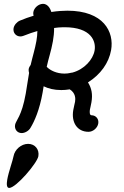

<svg xmlns="http://www.w3.org/2000/svg" viewBox="-20 -655 625 970"><path d="M48.3 134.5C44.5 156.4 23.6 212.7 16.7 251.8C12.4 276.4 13.7 294.5 26.5 294.5C61 294.5 167.7 169.1 173.8 134.5C179.8 100 156.6 71.8 122.1 71.8C87.5 71.8 54.4 100 48.3 134.5ZM239.4 -594.5C237.3 -600.3 227 -635.5 197.5 -635.5H195.7C173.8 -634.5 152.2 -615.5 148.4 -593.6C147.4 -588.2 147.9 -580.9 149.7 -575.5C126.8 -569.1 103.3 -560 80.8 -550.9C65.2 -544.5 51.4 -528.2 48.6 -512.7C44.6 -490 60.4 -470.9 83.1 -470.9C99.3 -470.9 116.2 -483.6 168.8 -498.2C168.8 -482.2 166.9 -465.2 163.9 -447.9C156.7 -406.8 144.9 -371 135 -327.3C130.3 -320.9 126.3 -313.6 124.8 -305.5C123.9 -300 125.3 -292.7 126.9 -286.4C120.5 -250 115.9 -215.2 110.1 -182.2C89.8 -67 60 -46.4 56.2 -24.5C52.2 -1.8 67 17.3 89.7 17.3C106.1 17.3 126.4 5.5 134.5 -10C154 -42.1 179.7 -99.1 195.3 -187.6C197.1 -198.1 198.8 -208.6 200.5 -219.1C223.8 -207.8 252.6 -200 289.6 -200C303.7 -200 318 -201.2 332.3 -203.6C362.4 -185.1 361.8 -155.8 359.2 -141C357.2 -130.1 353.2 -116.1 350.2 -99.1C339.4 -37.4 369.4 10.9 427.2 10.9C449.9 10.9 472.4 -8.2 476.4 -30.9C480.4 -53.6 464.7 -72.7 442 -72.7C431.2 -72.7 433 -93.9 434.2 -100.9C435.9 -110.6 439.3 -122.7 441.8 -137.3C449.2 -179.1 442.5 -209.7 424.8 -238.2L424.9 -239.1C487.6 -278.3 529.8 -336.6 541.3 -401.7C557.6 -494.1 503.5 -601 320.2 -601C304.3 -601 271.8 -599.6 239.4 -594.5ZM305.2 -283.2C267.1 -283.2 233.9 -298.8 216 -317.3C223.9 -356.2 238.2 -395 247.3 -446.8C251.1 -468.5 253.6 -490.8 253.3 -513.6C268.2 -515.5 282.2 -517.3 296.7 -517.3C299.8 -517.3 303 -517.4 306 -517.4C441.1 -517.4 466.2 -446.7 457.9 -399.6C450.1 -355 406.5 -304.4 345.4 -288.2C337.5 -288.2 328.8 -283.2 305.2 -283.2Z"/></svg>

Font: TudorRose
Style: Oblique
Weight: 500
Italic angle: 10°
Version: Version 001.000